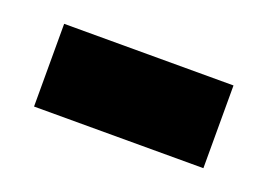

<svg xmlns="http://www.w3.org/2000/svg" viewBox="-38 -411 386 277"><g transform="rotate(20 155.0 -272.5)"><path d="M25 -209V-336H285V-209Z"/></g></svg>

Font: Noto Serif Myanmar Black
Style: Regular
Weight: 900
Designer: Ben Mitchell and the Monotype Design Team
Foundry: Monotype Imaging Inc.
Version: Version 2.106; ttfautohint (v1.8.4.7-5d5b)